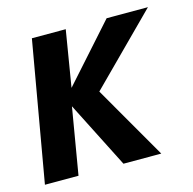

<svg xmlns="http://www.w3.org/2000/svg" viewBox="-80 -579 663 660"><g transform="rotate(-15 251.0 -249.0)"><path d="M1.5 0 88.5 -498H209L176 -298L354.5 -498H501.5L265 -261L415.5 0H281L161 -236.5L121 0Z"/></g></svg>

Font: Cabin Condensed
Style: Bold Italic
Weight: 700
Width: 3
Italic angle: -10°
Designer: Pablo Impallari
Foundry: Pablo Impallari. http://www.impallari.com Igino Marini. http://www.ikern.com
Version: Version 3.001; ttfautohint (v1.8.3)